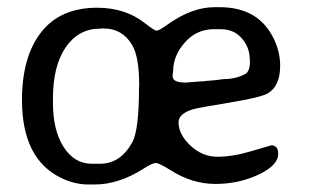

<svg xmlns="http://www.w3.org/2000/svg" viewBox="-20 -504 853 524"><path d="M230.5 -57.1H252Q252.4 -57.1 252.9 -57.1Q308.6 -57.1 340.8 -115.2Q359.4 -148.4 359.4 -265.1L359.9 -270.5Q359.9 -348.6 340.8 -380.9Q314 -426.3 263.2 -426.3H258.3L252.9 -425.8Q194.3 -425.8 159.4 -375Q124.5 -324.2 124.5 -234.9V-223.6Q124.5 -147.9 153.8 -102.5Q183.1 -57.1 230.5 -57.1ZM662.1 -336.4V-339.4L661.6 -342.3Q661.6 -374.5 639.9 -399.4Q618.2 -424.3 583 -424.3H563.5Q516.6 -424.3 484.6 -388.2Q452.6 -352.1 452.6 -310.5L451.2 -301.3V-295.9Q451.2 -278.8 484.9 -278.8H490.7L493.7 -279.3L540 -282.7L543.5 -283.2L562.5 -284.7Q572.3 -286.1 574.7 -286.1L589.8 -288.1Q624 -288.1 649.4 -302.2Q662.1 -309.1 662.1 -336.4ZM739.3 -84Q739.3 -52.7 685.3 -27.3Q631.3 -2 567.9 -2Q504.4 -2 445.3 -39.6Q414.6 -59.1 405.3 -59.1Q395.5 -59.1 372.1 -43.9Q304.2 -0.5 238.3 -0.5H223.6Q222.7 -0.5 221.7 -0.5Q183.1 -0.5 146.5 -18.6Q40 -70.3 40 -231Q40 -349.1 92.3 -416Q144.5 -482.9 245.1 -482.9Q321.3 -482.9 374 -441.9Q401.4 -420.4 407.2 -420.4Q407.2 -420.4 407.7 -420.4Q414.1 -420.4 436.5 -436.5Q503.4 -484.4 565.4 -484.4H579.6Q689.9 -484.4 730.5 -391.1Q744.6 -358.4 744.6 -324.7Q744.6 -268.6 710.4 -249Q690.4 -237.8 605.7 -223.9Q521 -210 506.3 -205.6Q467.3 -193.8 467.3 -169.9Q467.3 -137.2 499.8 -106.7Q532.2 -76.2 573.7 -76.2Q615.2 -76.2 667.2 -91.8Q719.2 -107.4 720.2 -107.4Q739.3 -107.4 739.3 -84Z"/></svg>

Font: Averia Sans Libre Light
Style: Regular
Weight: 300
Version: Version 1.002